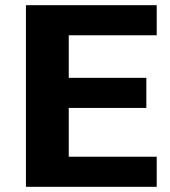

<svg xmlns="http://www.w3.org/2000/svg" viewBox="-20 -720 654 740"><path d="M584 -584H245V-420H544V-304H245V-116H584V0H80V-700H584Z"/></svg>

Font: Fivo Sans
Style: Regular
Weight: 700
Designer: Alexander Slobzheninov
Foundry: Alexander Slobzheninov
Version: 1.0